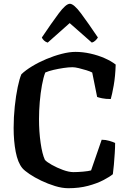

<svg xmlns="http://www.w3.org/2000/svg" viewBox="-20 -994 679 1014"><path d="M341 0Q308 0 270.5 -11.5Q233 -23 197.5 -40Q162 -57 135.5 -75Q109 -93 98 -106Q74 -135 63 -192Q52 -249 52 -318Q52 -375 58 -432Q64 -489 73.5 -534Q83 -579 93 -602Q115 -623 149.5 -644Q184 -665 224.5 -682Q265 -699 305.5 -709.5Q346 -720 379 -720Q417 -720 457.5 -711Q498 -702 533 -686.5Q568 -671 591 -653Q589 -590 580.5 -542.5Q572 -495 565 -471Q538 -471 519 -475Q500 -479 493 -482L467 -611Q456 -617 436.5 -623Q417 -629 396.5 -634Q376 -639 363 -639Q343 -639 316 -635Q289 -631 263 -625Q237 -619 219 -611Q209 -585 201.5 -544Q194 -503 190 -456Q186 -409 186 -365Q186 -299 194.5 -239.5Q203 -180 217 -150Q226 -139 253.5 -123.5Q281 -108 312.5 -96.5Q344 -85 368 -85Q390 -85 418.5 -87.5Q447 -90 461 -94L517 -256Q538 -256 558 -250Q578 -244 588 -239Q588 -215 586 -184.5Q584 -154 581.5 -124.5Q579 -95 576 -74Q559 -60 525.5 -42.5Q492 -25 445 -12.5Q398 0 341 0ZM232 -769Q221 -772 212.5 -780Q204 -788 201 -796Q252 -872 290 -923Q328 -974 349 -974Q370 -974 408 -923Q446 -872 497 -796Q493 -789 484.5 -780.5Q476 -772 465 -769L348 -872Z"/></svg>

Font: Texturina 72pt
Style: Bold
Weight: 700
Designer: Guillermo Torres Carreño
Foundry: Omnibus-Type
Version: Version 1.002; ttfautohint (v1.8.3)